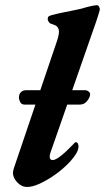

<svg xmlns="http://www.w3.org/2000/svg" viewBox="-20 -727 416 761"><path d="M77.2 -312.5Q65.3 -312.5 60.1 -322.3Q55 -332.1 55 -341Q55 -353.7 62.9 -361.6Q70.8 -369.5 83.1 -369.5H316Q325.1 -369.5 331.3 -364.4Q337.4 -359.4 337.4 -352.1Q337.4 -351.1 336.9 -350.2Q336.4 -349.3 336.4 -347.5Q333 -335 322.7 -323.8Q312.3 -312.5 296.4 -312.5ZM87.8 14Q64.9 14 48.1 -4.5Q31.3 -23 31.3 -41.5Q31.3 -49.1 35.7 -62.5L205.2 -562.5Q216.8 -596.2 212.7 -610.4Q208.7 -624.6 192.3 -629.4Q179.2 -632.7 175 -637.8Q170.8 -643 169.1 -649.2Q169 -655.3 170.7 -659.2Q172.5 -663.2 182.4 -666.3Q205.3 -672.6 231.7 -677.9Q258 -683.2 282.1 -688.1Q306.1 -692.9 320.4 -697.8Q326.3 -699.6 335.2 -701.6Q344.2 -703.6 352.5 -705.1Q360.9 -706.5 363.9 -706.5Q369.8 -706.5 373.3 -699.3Q376.8 -692.2 375.1 -686.6Q373.5 -679.8 369.8 -667.8Q366.2 -655.8 361.7 -643L179.4 -120.3Q178.1 -116.4 177.5 -112.6Q176.9 -108.8 176.9 -106.1Q176.9 -92.6 188.5 -92.6Q197.6 -92.6 212.4 -102.7Q227.1 -112.9 243 -127.9Q258.9 -143 271.7 -156.7Q273.6 -158.9 275.9 -161.1Q278.2 -163.3 279.7 -163.3Q287 -163.3 289.1 -156.9Q291.3 -150.5 291.3 -147Q291.3 -131.1 276.9 -110.3Q262.6 -89.6 239 -67.7Q215.3 -45.7 187.9 -27.5Q160.4 -9.3 134.1 2.4Q107.9 14 87.8 14Z"/></svg>

Font: EB Garamond
Style: Italic
Weight: 400
Italic angle: -17.2°
Designer: Georg Duffner and Octavio Pardo
Foundry: Georg Duffner
Version: Version 1.001